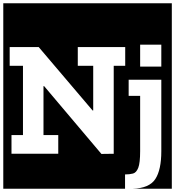

<svg xmlns="http://www.w3.org/2000/svg" viewBox="-30 -937 1067 1170"><path d="M-10 213V-917H1017V213H779Q880 210 916.5 154Q953 98 953 -16V-451H754V-353H824V-16Q824 56 812.5 85.5Q801 115 780.5 120.5Q760 126 732 126V213ZM824 -665V-531H953V-665ZM663 -536H733V-650H444V-536H538V-264H534L206 -650H29V-536H110V-114H40V0H325V-114H235V-412H239L588 1L663 0Z"/></svg>

Font: Zilla Slab Highlight
Style: Bold
Weight: 700
Designer: Typotheque Type Foundry
Foundry: Typotheque type foundry
Version: Version 1.1; 2017; ttfautohint (v1.6)